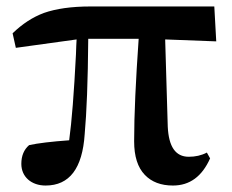

<svg xmlns="http://www.w3.org/2000/svg" viewBox="-20 -558 717 594"><path d="M121 16C195 16 235 -37 242 -143C248 -209 252 -307 253 -438H409C400 -309 395 -203 395 -121C395 -74 406 -40 428 -17C449 5 478 16 515 16C567 16 605 -12 630 -68L620 -86C603 -77 584 -73 564 -73C523 -73 502 -104 499 -166L491 -436L649 -430L643 -538H260C201 -538 153 -531 116 -518C81 -505 49 -484 19 -455L29 -410L217 -436C216 -426 216 -411 215 -390C209 -271 202 -182 194 -124C139 -120 97 -115 70 -109C54 -95 46 -76 46 -51C46 -11 77 16 121 16Z"/></svg>

Font: AllPunType Bold
Style: Regular
Weight: 700
Version: 1.0